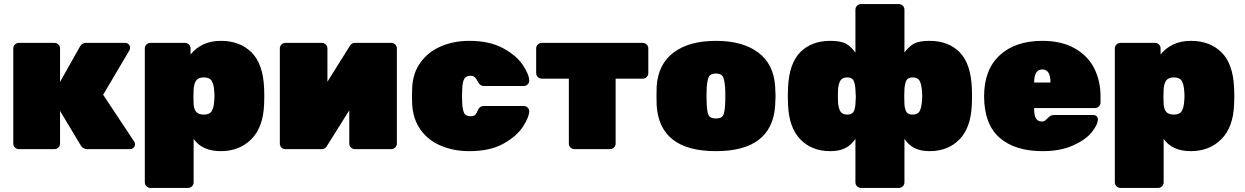

<svg xmlns="http://www.w3.org/2000/svg" viewBox="-20 -730 6094 940"><path d="M372 -503Q382 -520 401 -520H593Q603 -520 610 -513Q617 -506 617 -496Q617 -489 612 -481L485 -266L637 -37Q641 -31 641 -24Q641 -14 634 -7Q627 0 617 0H407Q387 0 376 -17L274 -187V-27Q274 -16 266 -8Q258 0 247 0H72Q61 0 53 -8Q45 -16 45 -27V-493Q45 -504 53 -512Q61 -520 72 -520H247Q258 -520 266 -512Q274 -504 274 -493V-329Z M928 163Q928 174 920 182Q912 190 901 190H716Q705 190 697 182Q689 174 689 163V-493Q689 -504 697 -512Q705 -520 716 -520H886Q897 -520 905 -512Q913 -504 913 -493V-463Q937 -494 974.5 -512Q1012 -530 1061 -530Q1154 -530 1211 -474Q1268 -418 1273 -299Q1274 -284 1274 -260Q1274 -235 1273 -220Q1269 -107 1210.5 -48.5Q1152 10 1061 10Q970 10 928 -50ZM978 -351Q952 -351 941 -336.5Q930 -322 928 -293Q927 -278 927 -256Q927 -234 928 -219Q930 -194 941.5 -181.5Q953 -169 978 -169Q1004 -169 1014.5 -183Q1025 -197 1028 -227Q1030 -247 1030 -260Q1030 -273 1028 -293Q1025 -323 1014.5 -337Q1004 -351 978 -351Z M1690 -27V-190L1578 -11Q1570 0 1555 0H1376Q1365 0 1357.5 -8Q1350 -16 1350 -27V-493Q1350 -504 1358 -512Q1366 -520 1377 -520H1556Q1567 -520 1575 -512Q1583 -504 1583 -493V-330L1694 -507Q1702 -520 1717 -520H1896Q1907 -520 1915 -512Q1923 -504 1923 -493V-27Q1923 -16 1915 -8Q1907 0 1896 0H1717Q1706 0 1698 -8Q1690 -16 1690 -27Z M2283 -161Q2299 -161 2306 -167.5Q2313 -174 2320 -191Q2328 -211 2349 -211H2544Q2555 -211 2563 -203.5Q2571 -196 2571 -186Q2571 -158 2541 -111Q2511 -64 2445.5 -27Q2380 10 2278 10Q2201 10 2138.5 -16.5Q2076 -43 2039 -95Q2002 -147 1998 -219L1997 -259L1998 -300Q2001 -372 2038.5 -424Q2076 -476 2138.5 -503Q2201 -530 2278 -530Q2376 -530 2442 -494.5Q2508 -459 2539.5 -412Q2571 -365 2571 -334Q2571 -324 2563 -316.5Q2555 -309 2544 -309H2349Q2330 -309 2320 -329Q2312 -345 2304.5 -352Q2297 -359 2283 -359Q2261 -359 2252.5 -343Q2244 -327 2243 -295L2242 -256L2243 -224Q2245 -190 2253 -175.5Q2261 -161 2283 -161Z M3154 -493V-372Q3154 -361 3146 -353Q3138 -345 3127 -345H2994V-27Q2994 -16 2986 -8Q2978 0 2967 0H2792Q2781 0 2773 -8Q2765 -16 2765 -27V-345H2632Q2621 -345 2613 -353Q2605 -361 2605 -372V-493Q2605 -504 2613 -512Q2621 -520 2632 -520H3127Q3138 -520 3146 -512Q3154 -504 3154 -493Z M3777 -260Q3777 -243 3775 -213Q3760 10 3485 10Q3210 10 3195 -213Q3194 -228 3194 -260Q3194 -292 3195 -307Q3202 -416 3278 -473Q3354 -530 3485 -530Q3616 -530 3692 -473Q3768 -416 3775 -307Q3777 -277 3777 -260ZM3440 -302 3439 -260 3440 -218Q3442 -179 3450 -164.5Q3458 -150 3485 -150Q3512 -150 3520 -164.5Q3528 -179 3530 -218Q3531 -228 3531 -260Q3531 -292 3530 -302Q3527 -340 3519 -355Q3511 -370 3485 -370Q3459 -370 3451 -355Q3443 -340 3440 -302Z M3837 -260 3838 -299Q3843 -419 3898 -474.5Q3953 -530 4045 -530Q4094 -530 4119 -517.5Q4144 -505 4168 -473V-683Q4168 -694 4176 -702Q4184 -710 4195 -710H4381Q4392 -710 4400 -702Q4408 -694 4408 -683V-473Q4432 -505 4457 -517.5Q4482 -530 4531 -530Q4623 -530 4678 -474.5Q4733 -419 4738 -299Q4739 -284 4739 -260Q4739 -235 4738 -220Q4734 -106 4678 -48Q4622 10 4531 10Q4489 10 4459.5 -4Q4430 -18 4408 -50V163Q4408 174 4400 182Q4392 190 4381 190H4195Q4184 190 4176 182Q4168 174 4168 163V-50Q4146 -18 4116.5 -4Q4087 10 4045 10Q3954 10 3898 -48Q3842 -106 3838 -220ZM4168 -219Q4170 -249 4170 -256Q4170 -263 4168 -293Q4166 -323 4158 -337Q4150 -351 4128 -351Q4105 -351 4095.5 -337Q4086 -323 4083 -293Q4082 -283 4082 -260Q4082 -237 4083 -227Q4086 -197 4095.5 -183Q4105 -169 4128 -169Q4149 -169 4157.5 -181Q4166 -193 4168 -219ZM4448 -351Q4426 -351 4418 -337Q4410 -323 4408 -293Q4407 -278 4407 -256Q4407 -234 4408 -219Q4410 -193 4418.5 -181Q4427 -169 4448 -169Q4471 -169 4480.5 -183Q4490 -197 4493 -227Q4495 -247 4495 -260Q4495 -273 4493 -293Q4490 -323 4480.5 -337Q4471 -351 4448 -351Z M5043 -196Q5043 -165 5052 -150Q5061 -135 5082 -135Q5090 -135 5095 -138.5Q5100 -142 5111 -153Q5120 -162 5126 -164.5Q5132 -167 5144 -167H5333Q5342 -167 5348.5 -161.5Q5355 -156 5355 -147Q5355 -119 5324 -81.5Q5293 -44 5231.5 -17Q5170 10 5084 10Q4948 10 4873 -56.5Q4798 -123 4798 -259Q4798 -389 4874.5 -459.5Q4951 -530 5083 -530Q5177 -530 5241.5 -493.5Q5306 -457 5337 -395.5Q5368 -334 5368 -258V-228Q5368 -217 5360 -209Q5352 -201 5341 -201H5043ZM5123 -326Q5123 -390 5083 -390Q5043 -390 5043 -326Z M5677 163Q5677 174 5669 182Q5661 190 5650 190H5465Q5454 190 5446 182Q5438 174 5438 163V-493Q5438 -504 5446 -512Q5454 -520 5465 -520H5635Q5646 -520 5654 -512Q5662 -504 5662 -493V-463Q5686 -494 5723.5 -512Q5761 -530 5810 -530Q5903 -530 5960 -474Q6017 -418 6022 -299Q6023 -284 6023 -260Q6023 -235 6022 -220Q6018 -107 5959.5 -48.5Q5901 10 5810 10Q5719 10 5677 -50ZM5727 -351Q5701 -351 5690 -336.5Q5679 -322 5677 -293Q5676 -278 5676 -256Q5676 -234 5677 -219Q5679 -194 5690.5 -181.5Q5702 -169 5727 -169Q5753 -169 5763.5 -183Q5774 -197 5777 -227Q5779 -247 5779 -260Q5779 -273 5777 -293Q5774 -323 5763.5 -337Q5753 -351 5727 -351Z"/></svg>

Font: Rubik
Style: Regular
Weight: 900
Designer: Hubert & Fischer
Foundry: Hubert & Fischer
Version: Version 1.100